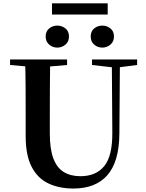

<svg xmlns="http://www.w3.org/2000/svg" viewBox="-20 -1090 858 1129"><path d="M316.7 -810.1Q289.9 -810.1 269.2 -827.7Q248.5 -845.3 248.5 -875.5Q248.5 -906 269.2 -922.8Q289.9 -939.5 316.7 -939.5Q344 -939.5 364.8 -922.8Q385.6 -906 385.6 -875.5Q385.6 -845.3 364.8 -827.7Q344 -810.1 316.7 -810.1ZM582 -810.1Q554.3 -810.1 533.8 -827.7Q513.4 -845.3 513.4 -875.5Q513.4 -906 533.8 -922.8Q554.3 -939.5 582 -939.5Q608.3 -939.5 629.3 -922.8Q650.2 -906 650.2 -875.5Q650.2 -845.3 629.3 -827.7Q608.3 -810.1 582 -810.1ZM285.7 -1004.4V-1070.3H613.3V-1004.4ZM411.6 18.6Q328.6 18.6 265.1 -11.1Q201.7 -40.8 166.3 -108.6Q130.9 -176.3 130.9 -290V-400.9Q130.9 -485.1 130.6 -570.6Q130.2 -656.1 127.5 -740.5H274.9Q273.9 -656.3 273.4 -571.6Q272.9 -486.9 272.9 -400.9V-305Q272.9 -213.4 293.8 -158.2Q314.7 -102.9 355.1 -78.4Q395.4 -53.9 453 -53.9Q545.1 -53.9 593.5 -114Q641.9 -174.1 640.5 -312.5L637.5 -740.5H685.2L682 -304.3Q680.6 -138.8 611.5 -60.1Q542.4 18.6 411.6 18.6ZM39.2 -707.9V-740.5H374.4V-707.9L218.8 -694.2H191.8ZM521.1 -707.9V-740.5H786.3V-707.9L674.7 -693.5H646.5Z"/></svg>

Font: Noto Serif HK ExtraLight
Style: Regular
Weight: 200
Designer: Ryoko NISHIZUKA 西塚涼子 (kana & ideographs); Frank Grießhammer (Latin, Greek & Cyrillic); Wenlong ZHANG 张文龙 (bopomofo); San
Foundry: Adobe
Version: Version 2.002-H1;hotconv 1.1.0;makeotfexe 2.6.0